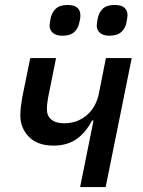

<svg xmlns="http://www.w3.org/2000/svg" viewBox="-20 -754 578 774"><path d="M303 0 357 -268H351Q324 -217 286.5 -192Q249 -167 196 -167Q131 -167 96.5 -202.5Q62 -238 62 -288Q62 -305 64 -322.5Q66 -340 69 -358L102 -520H206L174 -361Q172 -349 170.5 -337Q169 -325 169 -314Q169 -287 187 -272Q205 -257 238 -257Q268 -257 291.5 -266.5Q315 -276 333 -292.5Q351 -309 362 -330Q373 -351 378 -374L407 -520H511L406 0ZM232 -610Q206 -610 193 -621.5Q180 -633 180 -651Q180 -655 181 -661.5Q182 -668 184 -680Q189 -704 205 -719Q221 -734 253 -734Q279 -734 291.5 -723Q304 -712 304 -693Q304 -689 303.5 -682.5Q303 -676 300 -664Q296 -641 280 -625.5Q264 -610 232 -610ZM421 -610Q396 -610 383 -621.5Q370 -633 370 -651Q370 -655 371 -661.5Q372 -668 374 -680Q379 -704 394.5 -719Q410 -734 442 -734Q469 -734 481.5 -723Q494 -712 494 -693Q494 -689 493 -682.5Q492 -676 490 -664Q486 -641 469.5 -625.5Q453 -610 421 -610Z"/></svg>

Font: IBM Plex Sans Medium
Style: Italic
Weight: 500
Italic angle: -11.31°
Designer: Mike Abbink, Paul van der Laan, Pieter van Rosmalen
Foundry: Bold Monday
Version: Version 3.201